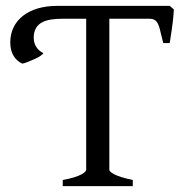

<svg xmlns="http://www.w3.org/2000/svg" viewBox="-20 -635 635 655"><path d="M56 -418C63 -419 70 -422 78 -425L101 -435C113 -440 126 -449 128 -454C116 -459 95 -475 95 -506C95 -560 139 -571 192 -571H274V-56C274 -49 257 -32 194 -21V0H433V-21C369 -34 353 -49 353 -56V-571H491C514 -571 521 -556 528 -524L537 -488H559C570 -557 572 -580 573 -603L559 -615H175C76 -615 15 -565 15 -490C15 -453 32 -429 56 -418Z"/></svg>

Font: Temporarium
Style: Regular
Weight: 400
Version: Version 1.1